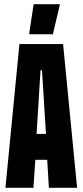

<svg xmlns="http://www.w3.org/2000/svg" viewBox="-20 -899 395 919"><path d="M6 0 73 -688H282L349 0H214L206 -134H149L140 0ZM155 -258H200L181 -563H174ZM120 -735V-740L141 -879H266V-874L233 -735Z"/></svg>

Font: Saira UltraCondensed Black
Style: Regular
Weight: 900
Width: 1
Designer: Hector Gatti with collaboration of the Omnibus-Type team
Foundry: Omnibus-Type
Version: Version 1.101